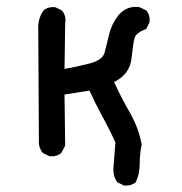

<svg xmlns="http://www.w3.org/2000/svg" viewBox="-20 -454 540 571"><path d="M348.6 97.7 329.1 87.9Q315.4 70.3 317.4 43.9L323.2 -30.3Q305.7 -69.3 284.7 -107.4Q263.7 -145.5 246.1 -184.6L171.9 -172.9L173.8 -20.5L162.1 1Q148.4 12.7 127 10.7L107.4 1Q97.7 -10.7 95.7 -26.4L93.8 -366.2Q91.8 -397.5 109.4 -422.9Q123 -434.6 144.5 -432.6L164.1 -422.9Q177.7 -407.2 173.8 -383.8L171.9 -249Q207 -254.9 246.1 -265.1Q285.2 -275.4 291 -297.4Q296.9 -319.3 304.2 -350.6Q311.5 -381.8 331.1 -407.2Q356.4 -438.5 395.5 -432.6L415 -422.9Q426.8 -409.2 424.8 -387.7L415 -368.2Q384.8 -356.4 380.4 -341.8Q376 -327.1 371.1 -280.3Q366.2 -233.4 319.3 -210Q340.8 -163.1 366.2 -119.1Q391.6 -75.2 401.4 -24.4Q395.5 2.9 395.5 32.7Q395.5 62.5 383.8 87.9Q370.1 99.6 348.6 97.7Z"/></svg>

Font: NaikaiFont
Style: Regular
Weight: 400
Version: Version 1.67